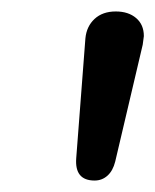

<svg xmlns="http://www.w3.org/2000/svg" viewBox="-20 -732 271 335"><path d="M113 -456 129 -665Q131 -686 145 -699Q159 -712 182 -712Q204 -712 217.5 -700.5Q231 -689 231 -669Q230 -662 229 -654L181 -450Q177 -434 167.5 -425.5Q158 -417 145 -417Q110 -417 113 -456Z"/></svg>

Font: SN Pro
Style: Italic
Weight: 400
Italic angle: -9°
Designer: Tobias Whetton
Foundry: Supernotes
Version: Version 1.003